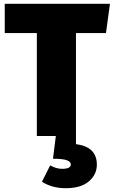

<svg xmlns="http://www.w3.org/2000/svg" viewBox="-20 -716 599 1011"><path d="M326 275Q254 275 201 241L244 155Q277 173 306 173Q353 173 353 150Q353 120 265 120H259L274 0H174V-542H5V-696H559L538 -542H380V43Q490 57 490 151Q490 203 448 239Q406 275 326 275Z"/></svg>

Font: Trujillo Black
Style: Regular
Weight: 900
Designer: Fira Sans original fonts by bBox Type GmbH, Carrois Corporate GbR, & Edenspiekermann AG / Changes by Cristiano Sobral
Foundry: Fira Sans original fonts by bBox Type GmbH, Carrois Corporate GbR, & Edenspiekermann AG / Changes by Cristiano Sobral
Version: Version 4.301;July 28, 2020;FontCreator 13.0.0.2655 64-bit